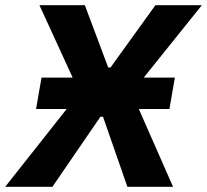

<svg xmlns="http://www.w3.org/2000/svg" viewBox="-56 -720 798 740"><path d="M83 -300H201L-36 0H146L331 -270H341L435 0H611L479 -300H597L618 -421H498L722 -700H543L370 -460H361L271 -700H96L224 -421H104Z"/></svg>

Font: Fixel Display 20240404
Style: Bold Italic
Weight: 700
Italic angle: -10°
Designer: AlfaBravo + MacPaw
Foundry: Kyrylo Tkachov, Marchela Mozhyna, Serhii Makarenko, Maria Weinstein, Zakhar Kryvoshyya
Version: Version 1.211;Glyphs 3.2 (3225)